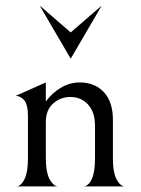

<svg xmlns="http://www.w3.org/2000/svg" viewBox="-20 -667 504 687"><path d="M265 -372Q319 -372 351.5 -337.5Q384 -303 384 -238V-99Q384 -53 395.5 -28.5Q407 -4 424 0H280Q297 -2 308.5 -26.5Q320 -51 320 -100V-214Q320 -248 311 -268Q302 -288 287 -301Q264 -320 232 -320Q196 -320 170 -296.5Q144 -273 144 -231V-100Q144 -53 156 -28.5Q168 -4 185 0H41Q57 -3 68.5 -27.5Q80 -52 80 -100V-251Q80 -293 66.5 -308.5Q53 -324 36 -324L144 -372V-304Q167 -335 198.5 -353.5Q230 -372 265 -372ZM344 -647 233 -457 122 -647 233 -551Z"/></svg>

Font: BellefairVN
Style: Regular
Weight: 400
Designer: Nick Shinn, Liron Lavi Turkenic
Foundry: Shinntype
Version: Version 1.003